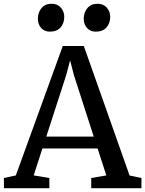

<svg xmlns="http://www.w3.org/2000/svg" viewBox="-36 -992 765 1012"><path d="M-15.1 0 -15.6 -53.7 47.4 -67.4 294.9 -749.5H405.8L647 -66.9L709.5 -53.7V0H444.8V-53.7L524.4 -67.4L478.5 -209.5H187.5L141.6 -67.4L224.1 -53.7V0ZM312.5 -594.7 208 -272H458L354 -594.7L333.5 -673.8ZM226.1 -825.2Q198.2 -825.2 180.9 -844.5Q163.6 -863.8 163.6 -893.1Q163.6 -926.3 182.6 -949.2Q201.7 -972.2 236.3 -972.2H236.8Q266.6 -972.2 284.7 -951.7Q302.7 -931.2 302.7 -903.8Q302.7 -869.1 283.2 -847.2Q263.7 -825.2 226.6 -825.2ZM468.3 -825.2Q439.9 -825.2 422.6 -844.5Q405.3 -863.8 405.3 -893.1Q405.3 -926.3 424.6 -949.2Q443.8 -972.2 478 -972.2H478.5Q508.8 -972.2 526.9 -951.7Q544.9 -931.2 544.9 -903.8Q544.9 -869.1 525.1 -847.2Q505.4 -825.2 468.8 -825.2Z"/></svg>

Font: HaufeMerriweather
Style: Regular
Weight: 400
Designer: Eben Sorkin ( eben@eyebytes.com )
Foundry: Eben Sorkin
Version: Version 1.56